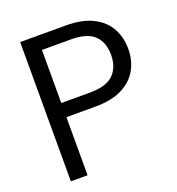

<svg xmlns="http://www.w3.org/2000/svg" viewBox="-128 -804 835 907"><g transform="rotate(-20 289.5 -350.0)"><path d="M74 0V-700H304Q386 -700 439 -673Q492 -646 517.5 -600Q543 -554 543 -496Q543 -439 518 -393Q493 -347 440 -319.5Q387 -292 304 -292H158V0ZM158 -363H302Q385 -363 421 -399Q457 -435 457 -496Q457 -560 421 -595Q385 -630 302 -630H158Z"/></g></svg>

Font: DM Sans 24pt
Style: Regular
Weight: 400
Designer: Colophon Foundry, Jonny Pinhorn
Foundry: Colophon Foundry
Version: Version 4.004;gftools[0.9.30]